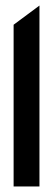

<svg xmlns="http://www.w3.org/2000/svg" viewBox="-20 -671 192 691"><path d="M29 0H122V-651L29 -582Z"/></svg>

Font: Charger Pro
Style: ExBdExt
Weight: 400
Designer: Jasper
Foundry: Cannot Into Space Fonts
Version: Version 1.09